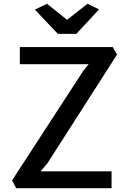

<svg xmlns="http://www.w3.org/2000/svg" viewBox="-20 -991 675 1011"><path d="M284.7 -812.5 163.6 -940.4 227.5 -971.2 333 -886.7 440.9 -971.2 501.5 -941.4 381.8 -812.5ZM65.4 0 43.5 -41 418 -617.2 446.8 -652.8H84.5V-743.2H573.7L596.2 -703.6L229.5 -130.9L193.4 -88.9H567.4V0Z"/></svg>

Font: HaufeMerriweatherSans
Style: Regular
Weight: 400
Designer: Eben Sorkin ( eben@eyebytes.com )
Foundry: Eben Sorkin
Version: Version 1.56